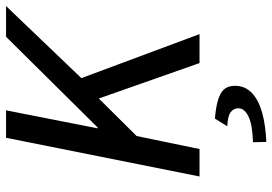

<svg xmlns="http://www.w3.org/2000/svg" viewBox="-156 -540 921 650"><g transform="rotate(-90 305.0 -214.5)"><path d="M33 0 164 -655H257L196 -345H199L506 -655H610L366 -400L515 0H417L297 -341L170 -213L126 0ZM150 226 149 181Q209 179 236.5 165.5Q264 152 264 131Q264 115 250 105Q236 95 203 94L229 52Q275 56 299 65Q323 74 331.5 87.5Q340 101 340 120Q340 154 316 177Q292 200 249 212Q206 224 150 226Z"/></g></svg>

Font: Source Sans 3 Medium
Style: Italic
Weight: 500
Italic angle: -11°
Designer: Paul D. Hunt
Foundry: Adobe
Version: Version 3.052;hotconv 1.1.0;makeotfexe 2.6.0